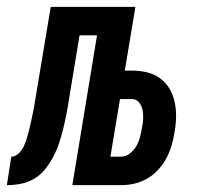

<svg xmlns="http://www.w3.org/2000/svg" viewBox="-66 -540 586 560"><path d="M-46 0 -33 -83Q-21 -83 -11 -93Q-1 -103 4 -114.5Q9 -126 12.5 -137.5Q16 -149 19 -161Q22 -173 24.5 -185Q27 -197 29.5 -208.5Q32 -220 34 -232Q36 -244 38 -256L82 -520H329L298 -334H320Q342 -334 363 -329Q384 -324 401 -311.5Q418 -299 428.5 -281Q439 -263 443.5 -242Q448 -221 447.5 -198.5Q447 -176 443 -154Q440 -135 434.5 -116Q429 -97 419.5 -79Q410 -61 396 -45.5Q382 -30 364 -19.5Q346 -9 326.5 -4.5Q307 0 288 0H145L217 -437H166L134 -243Q131 -223 127 -203Q123 -183 118 -163Q113 -143 106.5 -123Q100 -103 90 -84Q80 -65 66.5 -47.5Q53 -30 34 -19Q15 -8 -5 -4Q-25 0 -46 0ZM287 -83Q301 -83 313 -92.5Q325 -102 332 -114.5Q339 -127 342.5 -140.5Q346 -154 348 -167Q351 -180 351.5 -193Q352 -206 350 -218Q348 -230 340 -240.5Q332 -251 319 -251H284L256 -83Z"/></svg>

Font: Iosevka Term Curly Oblique
Style: Bold
Weight: 700
Italic angle: -9°
Designer: Belleve Invis
Foundry: Belleve Invis
Version: Version 32.3.0